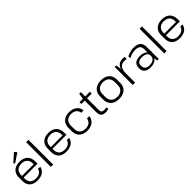

<svg xmlns="http://www.w3.org/2000/svg" viewBox="411 -2421 4071 4071"><g transform="rotate(-45 2446.0 -385.5)"><path d="M307 7Q231 7 177.5 -19Q124 -45 96 -96.5Q68 -148 68 -221V-319Q68 -391 97.5 -442Q127 -493 182.5 -520Q238 -547 314 -547Q430 -547 493 -484.5Q556 -422 556 -308V-247H124V-296H501L489 -276V-324Q489 -402 442.5 -446Q396 -490 315 -490Q230 -490 184 -445.5Q138 -401 138 -320V-214Q138 -133 182.5 -90.5Q227 -48 309 -48Q382 -48 427 -78Q472 -108 484 -164L550 -160Q533 -79 469 -36Q405 7 307 7ZM424 -721 222 -586 198 -616 379 -778Z M776 -740V0H706V-740Z M1172 7Q1096 7 1042.5 -19Q989 -45 961 -96.5Q933 -148 933 -221V-319Q933 -391 962.5 -442Q992 -493 1047.5 -520Q1103 -547 1179 -547Q1295 -547 1358 -484.5Q1421 -422 1421 -308V-247H989V-296H1366L1354 -276V-324Q1354 -402 1307.5 -446Q1261 -490 1180 -490Q1095 -490 1049 -445.5Q1003 -401 1003 -320V-214Q1003 -133 1047.5 -90.5Q1092 -48 1174 -48Q1247 -48 1292 -78Q1337 -108 1349 -164L1415 -160Q1398 -79 1334 -36Q1270 7 1172 7Z M1799 7Q1723 7 1668.5 -20Q1614 -47 1584.5 -98.5Q1555 -150 1555 -221V-319Q1555 -389 1585 -440.5Q1615 -492 1669.5 -519.5Q1724 -547 1799 -547Q1904 -547 1969.5 -496.5Q2035 -446 2045 -358L1977 -353Q1964 -421 1920 -455.5Q1876 -490 1800 -490Q1719 -490 1672 -444Q1625 -398 1625 -319V-221Q1625 -141 1671.5 -95.5Q1718 -50 1800 -50Q1875 -50 1919.5 -85Q1964 -120 1977 -187L2045 -182Q2035 -95 1969 -44Q1903 7 1799 7Z M2346 7Q2275 7 2241.5 -28.5Q2208 -64 2208 -140V-536L2229 -671H2278V-145Q2278 -92 2296.5 -71.5Q2315 -51 2363 -51Q2379 -51 2395.5 -53.5Q2412 -56 2428 -61L2439 -8Q2425 -4 2409.5 -0.5Q2394 3 2378 5Q2362 7 2346 7ZM2106 -540H2418V-486H2106Z M2754 7Q2676 7 2619.5 -20Q2563 -47 2532.5 -98.5Q2502 -150 2502 -221V-319Q2502 -390 2532.5 -441Q2563 -492 2620 -519.5Q2677 -547 2754 -547Q2833 -547 2889.5 -520Q2946 -493 2976 -441.5Q3006 -390 3006 -319V-221Q3006 -150 2976 -98.5Q2946 -47 2889.5 -20Q2833 7 2754 7ZM2754 -51Q2839 -51 2888 -97Q2937 -143 2937 -222V-318Q2937 -397 2888 -443Q2839 -489 2754 -489Q2670 -489 2621 -443Q2572 -397 2572 -318V-222Q2572 -144 2621 -97.5Q2670 -51 2754 -51Z M3163 -540H3209L3233 -342V0H3163ZM3209 -299Q3209 -421 3257.5 -484Q3306 -547 3398 -547Q3415 -547 3431.5 -545Q3448 -543 3464 -539L3460 -478Q3430 -486 3395 -486Q3315 -486 3274 -434Q3233 -382 3233 -278Z M3872 -174V-362Q3872 -428 3835.5 -459Q3799 -490 3720 -490Q3671 -490 3622.5 -476Q3574 -462 3533 -436L3522 -490Q3549 -507 3584.5 -519.5Q3620 -532 3659.5 -539.5Q3699 -547 3735 -547Q3838 -547 3890 -501Q3942 -455 3942 -362V0H3896ZM3692 7Q3606 7 3557 -33.5Q3508 -74 3508 -145V-174Q3508 -246 3557.5 -286.5Q3607 -327 3697 -327Q3792 -327 3847 -288.5Q3902 -250 3902 -179V-148Q3902 -76 3846 -34.5Q3790 7 3692 7ZM3711 -41Q3785 -41 3828 -72.5Q3871 -104 3871 -157V-173Q3871 -223 3830 -251Q3789 -279 3716 -279Q3648 -279 3611.5 -253Q3575 -227 3575 -168V-154Q3575 -99 3610.5 -70Q3646 -41 3711 -41Z M4178 -740V0H4108V-740Z M4574 7Q4498 7 4444.5 -19Q4391 -45 4363 -96.5Q4335 -148 4335 -221V-319Q4335 -391 4364.5 -442Q4394 -493 4449.5 -520Q4505 -547 4581 -547Q4697 -547 4760 -484.5Q4823 -422 4823 -308V-247H4391V-296H4768L4756 -276V-324Q4756 -402 4709.5 -446Q4663 -490 4582 -490Q4497 -490 4451 -445.5Q4405 -401 4405 -320V-214Q4405 -133 4449.5 -90.5Q4494 -48 4576 -48Q4649 -48 4694 -78Q4739 -108 4751 -164L4817 -160Q4800 -79 4736 -36Q4672 7 4574 7Z"/></g></svg>

Font: Pathway Extreme 28pt Light
Style: Regular
Weight: 300
Designer: Eduardo Rodriguez Tunni
Foundry: Eduardo Rodriguez Tunni
Version: Version 1.001;gftools[0.9.26]